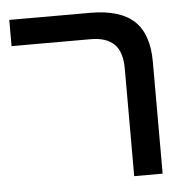

<svg xmlns="http://www.w3.org/2000/svg" viewBox="-47 -641 666 686"><g transform="rotate(-5 286.5 -297.5)"><path d="M407 0V-385Q407 -446 379 -473.5Q351 -501 295 -501H11V-595H302Q408 -595 458.5 -548Q509 -501 509 -401V0Z"/></g></svg>

Font: Noto Sans Hebrew Condensed Medium
Style: Regular
Weight: 500
Width: 3
Designer: Monotype Design Team
Foundry: Monotype Imaging Inc.
Version: Version 2.004; ttfautohint (v1.8.4.7-5d5b)